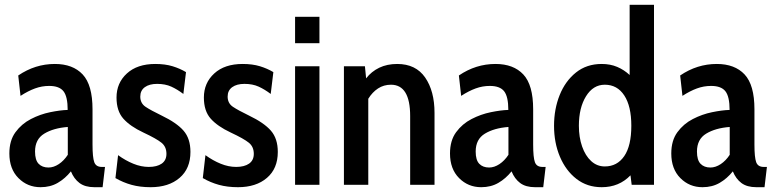

<svg xmlns="http://www.w3.org/2000/svg" viewBox="-20 -770 3228 800"><path d="M149 10Q94.5 10 56.8 -28Q19 -66 19 -130.5Q19 -184.5 44.5 -219.2Q70 -254 108.8 -274Q147.5 -294 189 -302.5Q230.5 -311 262 -312Q262 -367.5 244.5 -389.8Q227 -412 185 -412Q154.5 -412 125.8 -401.5Q97 -391 65.5 -370.5L56 -455.5Q126.5 -503.5 208.5 -503.5Q283.5 -503.5 324.5 -459.8Q365.5 -416 365.5 -314.5V-168Q365.5 -114 372.8 -94.2Q380 -74.5 404 -74.5H417.5L407.5 10H373.5Q334.5 10 311.2 -7.5Q288 -25 275.5 -56Q251.5 -26 220.5 -8Q189.5 10 149 10ZM182 -72Q203.5 -72 225 -86.2Q246.5 -100.5 262.5 -125V-241Q203 -236.5 164.5 -213.2Q126 -190 126 -138.5Q126 -103 141 -87.5Q156 -72 182 -72Z M607.5 10Q563.5 10 528.2 0.2Q493 -9.5 461 -28L472 -123.5Q503 -101 535.5 -87.8Q568 -74.5 600 -74.5Q634 -74.5 653.8 -88.2Q673.5 -102 673.5 -129Q673.5 -158.5 653 -175.2Q632.5 -192 577 -218Q522.5 -243.5 494 -275.5Q465.5 -307.5 465.5 -363.5Q465.5 -424.5 508.8 -464Q552 -503.5 627 -503.5Q668 -503.5 699 -494Q730 -484.5 755 -469.5L744 -378.5Q719 -397.5 693.8 -409Q668.5 -420.5 634.5 -420.5Q602.5 -420.5 583.5 -406.8Q564.5 -393 564.5 -367.5Q564.5 -340 586.2 -325.2Q608 -310.5 653.5 -288.5Q716 -258.5 744.8 -225.5Q773.5 -192.5 773.5 -137Q773.5 -67.5 728.2 -28.8Q683 10 607.5 10Z M971.5 10Q927.5 10 892.2 0.2Q857 -9.5 825 -28L836 -123.5Q867 -101 899.5 -87.8Q932 -74.5 964 -74.5Q998 -74.5 1017.8 -88.2Q1037.5 -102 1037.5 -129Q1037.5 -158.5 1017 -175.2Q996.5 -192 941 -218Q886.5 -243.5 858 -275.5Q829.5 -307.5 829.5 -363.5Q829.5 -424.5 872.8 -464Q916 -503.5 991 -503.5Q1032 -503.5 1063 -494Q1094 -484.5 1119 -469.5L1108 -378.5Q1083 -397.5 1057.8 -409Q1032.5 -420.5 998.5 -420.5Q966.5 -420.5 947.5 -406.8Q928.5 -393 928.5 -367.5Q928.5 -340 950.2 -325.2Q972 -310.5 1017.5 -288.5Q1080 -258.5 1108.8 -225.5Q1137.5 -192.5 1137.5 -137Q1137.5 -67.5 1092.2 -28.8Q1047 10 971.5 10Z M1209.5 -590V-700H1311V-590ZM1209.5 0V-494H1311V0Z M1413 0V-494H1500.5L1505.5 -443.5Q1527.5 -472 1560.2 -487.8Q1593 -503.5 1635 -503.5Q1712.5 -503.5 1751.5 -447Q1790.5 -390.5 1790.5 -299.5V0H1689V-286.5Q1689 -417 1609 -417Q1579 -417 1555.2 -401.5Q1531.5 -386 1514.5 -358.5V0Z M1985 10Q1930.5 10 1892.8 -28Q1855 -66 1855 -130.5Q1855 -184.5 1880.5 -219.2Q1906 -254 1944.8 -274Q1983.5 -294 2025 -302.5Q2066.5 -311 2098 -312Q2098 -367.5 2080.5 -389.8Q2063 -412 2021 -412Q1990.5 -412 1961.8 -401.5Q1933 -391 1901.5 -370.5L1892 -455.5Q1962.5 -503.5 2044.5 -503.5Q2119.5 -503.5 2160.5 -459.8Q2201.5 -416 2201.5 -314.5V-168Q2201.5 -114 2208.8 -94.2Q2216 -74.5 2240 -74.5H2253.5L2243.5 10H2209.5Q2170.5 10 2147.2 -7.5Q2124 -25 2111.5 -56Q2087.5 -26 2056.5 -8Q2025.5 10 1985 10ZM2018 -72Q2039.5 -72 2061 -86.2Q2082.5 -100.5 2098.5 -125V-241Q2039 -236.5 2000.5 -213.2Q1962 -190 1962 -138.5Q1962 -103 1977 -87.5Q1992 -72 2018 -72Z M2487 10Q2426.5 10 2382 -24.5Q2337.5 -59 2313 -117Q2288.5 -175 2288.5 -246Q2288.5 -315.5 2312 -374Q2335.5 -432.5 2380 -468Q2424.5 -503.5 2487 -503.5Q2523 -503.5 2551.8 -491.2Q2580.5 -479 2603.5 -457.5V-750H2705V0H2612L2607 -39.5Q2559.5 10 2487 10ZM2500 -76.5Q2551.5 -76.5 2581 -119.5Q2610.5 -162.5 2610.5 -246Q2610.5 -327.5 2581.2 -372.2Q2552 -417 2500 -417Q2451.5 -417 2421.8 -369Q2392 -321 2392 -246Q2392 -198 2405.5 -159.5Q2419 -121 2443.2 -98.8Q2467.5 -76.5 2500 -76.5Z M2907 10Q2852.5 10 2814.8 -28Q2777 -66 2777 -130.5Q2777 -184.5 2802.5 -219.2Q2828 -254 2866.8 -274Q2905.5 -294 2947 -302.5Q2988.5 -311 3020 -312Q3020 -367.5 3002.5 -389.8Q2985 -412 2943 -412Q2912.5 -412 2883.8 -401.5Q2855 -391 2823.5 -370.5L2814 -455.5Q2884.5 -503.5 2966.5 -503.5Q3041.5 -503.5 3082.5 -459.8Q3123.5 -416 3123.5 -314.5V-168Q3123.5 -114 3130.8 -94.2Q3138 -74.5 3162 -74.5H3175.5L3165.5 10H3131.5Q3092.5 10 3069.2 -7.5Q3046 -25 3033.5 -56Q3009.5 -26 2978.5 -8Q2947.5 10 2907 10ZM2940 -72Q2961.5 -72 2983 -86.2Q3004.5 -100.5 3020.5 -125V-241Q2961 -236.5 2922.5 -213.2Q2884 -190 2884 -138.5Q2884 -103 2899 -87.5Q2914 -72 2940 -72Z"/></svg>

Font: Cabin Condensed Medium
Style: Regular
Weight: 500
Width: 3
Designer: Pablo Impallari
Foundry: Pablo Impallari. http://www.impallari.com Igino Marini. http://www.ikern.com
Version: Version 3.001; ttfautohint (v1.8.3)